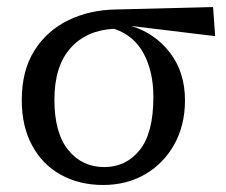

<svg xmlns="http://www.w3.org/2000/svg" viewBox="-20 -514 645 547"><path d="M274 13Q206 13 153.5 -16Q101 -45 71.5 -99.5Q42 -154 42 -229Q42 -313 78 -370Q114 -427 175 -456.5Q236 -486 311 -487L587 -494L593 -411L354 -440Q422 -419 464.5 -363.5Q507 -308 507 -228Q507 -157 476.5 -102.5Q446 -48 393.5 -17.5Q341 13 274 13ZM135 -230Q135 -135 174.5 -86.5Q214 -38 277 -38Q339 -38 378 -86.5Q417 -135 417 -238Q417 -309 389.5 -361Q362 -413 305 -432Q226 -428 180.5 -376.5Q135 -325 135 -230Z"/></svg>

Font: Source Serif 4 SmText
Style: Regular
Weight: 400
Designer: Frank Grießhammer
Foundry: Adobe
Version: Version 4.005;hotconv 1.1.0;makeotfexe 2.6.0